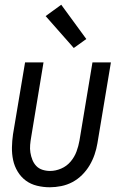

<svg xmlns="http://www.w3.org/2000/svg" viewBox="-20 -784 515 812"><path d="M191 8Q163 8 136.5 1.5Q110 -5 89.5 -20Q69 -35 55 -58Q41 -81 35.5 -107Q30 -133 30.5 -160.5Q31 -188 35 -216L86 -520H164L112 -205Q109 -188 107.5 -171.5Q106 -155 108.5 -139Q111 -123 117 -108Q123 -93 133.5 -82Q144 -71 159.5 -66Q175 -61 192 -61Q215 -61 238.5 -71Q262 -81 278.5 -100.5Q295 -120 303.5 -143Q312 -166 316 -189L371 -520H449L392 -178Q388 -154 380 -130.5Q372 -107 359 -85Q346 -63 327.5 -44.5Q309 -26 286.5 -14Q264 -2 239 3Q214 8 191 8ZM292 -581 173 -716 239 -764 345 -619Z"/></svg>

Font: Iosevka QP
Style: Italic
Weight: 400
Italic angle: -9°
Designer: Belleve Invis
Foundry: Belleve Invis
Version: Version 20.0.0; ttfautohint (v1.8.4)